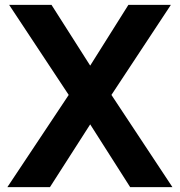

<svg xmlns="http://www.w3.org/2000/svg" viewBox="-20 -770 740 790"><path d="M438.5 -379.4 689.5 0H515.6L351.1 -258.3L185.5 0H10.3L262.7 -379.4L17.6 -750H191.9L351.1 -500L508.3 -750H683.1Z"/></svg>

Font: Manrope3 ExtraBold
Style: Bold
Weight: 800
Width: 4
Designer: Mikhail Sharanda
Foundry: Mikhail Sharanda
Version: Version 3.000;PS 003.000;hotconv 1.0.88;makeotf.lib2.5.64775